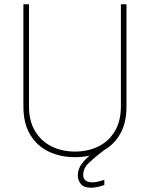

<svg xmlns="http://www.w3.org/2000/svg" viewBox="-20 -731 707 905"><path d="M576.2 -710.9V-229Q576.2 -149.4 544.4 -96.2Q512.7 -43 457.8 -16.6Q402.8 9.8 333.5 9.8Q264.2 9.8 209.2 -16.6Q154.3 -43 122.3 -96.2Q90.3 -149.4 90.3 -229V-710.9H116.7V-229Q116.7 -160.6 145.3 -113Q173.8 -65.4 222.9 -41Q272 -16.6 333.5 -16.6Q395 -16.6 444.1 -41Q493.2 -65.4 521.5 -113Q549.8 -160.6 549.8 -229V-710.9ZM408.7 153.8Q373.5 153.8 360.1 135Q346.7 116.2 346.7 97.7Q346.7 66.4 364.7 42Q382.8 17.6 408.9 -2.7Q435.1 -22.9 458.5 -42.5L472.2 -24.4Q466.3 -19.5 460.4 -15.1Q454.6 -10.7 448.7 -6.3Q419.9 16.1 396 39.6Q372.1 63 372.1 94.7Q372.1 110.8 383.5 119.6Q395 128.4 415 128.4Q428.7 128.4 442.6 125Q456.5 121.6 471.7 116.7V141.1Q456.5 146.5 440.9 150.1Q425.3 153.8 408.7 153.8Z"/></svg>

Font: Heebo Thin
Style: Regular
Weight: 250
Designer: Oded Ezer
Foundry: Ezer Type House
Version: Version 3.100